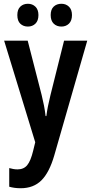

<svg xmlns="http://www.w3.org/2000/svg" viewBox="-20 -759 490 1019"><path d="M2 -543H127L201 -255Q208 -227 213.5 -198.5Q219 -170 222 -143H226Q229 -167 234.5 -195Q240 -223 248 -255L320 -543H443L268 66Q242 156 200 198Q158 240 90 240Q73 240 58 238Q43 236 29 232V133Q39 136 50.5 138Q62 140 73 140Q106 140 124.5 117.5Q143 95 156 41L167 -4ZM72 -679Q72 -709 88 -724Q104 -739 128 -739Q152 -739 168 -723.5Q184 -708 184 -679Q184 -649 168 -633.5Q152 -618 128 -618Q104 -618 88 -633Q72 -648 72 -679ZM249 -679Q249 -709 265 -724Q281 -739 306 -739Q330 -739 346 -723.5Q362 -708 362 -679Q362 -649 346 -633.5Q330 -618 306 -618Q281 -618 265 -633.5Q249 -649 249 -679Z"/></svg>

Font: Noto Sans Disp Cond SemBd
Style: Regular
Weight: 600
Width: 3
Designer: Monotype Design Team
Foundry: Monotype Imaging Inc.
Version: Version 2.000;GOOG;noto-source:20170915:90ef993387c0; ttfaut